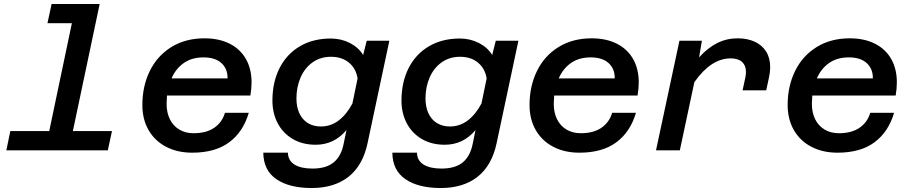

<svg xmlns="http://www.w3.org/2000/svg" viewBox="-20 -757 4590 967"><path d="M32 -97H228L342 -640H219L240 -737H482L347 -97H544L523 0H12Z M697 -228Q697 -323 734.5 -399.5Q772 -476 843 -520Q914 -564 1010 -564Q1083 -564 1136.5 -537Q1190 -510 1218.5 -460Q1247 -410 1247 -342Q1247 -311 1241 -276H821Q819 -248 819 -234Q819 -190 835.5 -156.5Q852 -123 883 -104.5Q914 -86 955 -86Q1019 -86 1059 -113.5Q1099 -141 1113 -189H1233Q1205 -93 1134.5 -40.5Q1064 12 948 12Q874 12 817 -17.5Q760 -47 728.5 -101.5Q697 -156 697 -228ZM1126 -362Q1127 -410 1095.5 -439Q1064 -468 1005 -468Q946 -468 905.5 -439.5Q865 -411 844 -362Z M1827 -552H1941L1831 -35Q1807 77 1735 133.5Q1663 190 1550 190Q1437 190 1372 145.5Q1307 101 1306 12H1430Q1431 52 1463.5 72Q1496 92 1554 92Q1623 92 1661 60.5Q1699 29 1711 -34L1725 -102Q1663 -28 1570 -28Q1503 -28 1453.5 -57.5Q1404 -87 1378 -137.5Q1352 -188 1352 -250Q1352 -343 1388 -414Q1424 -485 1490.5 -524Q1557 -563 1646 -563Q1698 -563 1742 -540.5Q1786 -518 1809 -480ZM1596 -120Q1646 -120 1686 -150.5Q1726 -181 1755 -236L1781 -362Q1773 -412 1737.5 -441.5Q1702 -471 1647 -471Q1594 -471 1554.5 -443Q1515 -415 1494 -367Q1473 -319 1473 -261Q1473 -219 1487.5 -187Q1502 -155 1530 -137.5Q1558 -120 1596 -120Z M2477 -552H2591L2481 -35Q2457 77 2385 133.5Q2313 190 2200 190Q2087 190 2022 145.5Q1957 101 1956 12H2080Q2081 52 2113.5 72Q2146 92 2204 92Q2273 92 2311 60.5Q2349 29 2361 -34L2375 -102Q2313 -28 2220 -28Q2153 -28 2103.5 -57.5Q2054 -87 2028 -137.5Q2002 -188 2002 -250Q2002 -343 2038 -414Q2074 -485 2140.5 -524Q2207 -563 2296 -563Q2348 -563 2392 -540.5Q2436 -518 2459 -480ZM2246 -120Q2296 -120 2336 -150.5Q2376 -181 2405 -236L2431 -362Q2423 -412 2387.5 -441.5Q2352 -471 2297 -471Q2244 -471 2204.5 -443Q2165 -415 2144 -367Q2123 -319 2123 -261Q2123 -219 2137.5 -187Q2152 -155 2180 -137.5Q2208 -120 2246 -120Z M2647 -228Q2647 -323 2684.5 -399.5Q2722 -476 2793 -520Q2864 -564 2960 -564Q3033 -564 3086.5 -537Q3140 -510 3168.5 -460Q3197 -410 3197 -342Q3197 -311 3191 -276H2771Q2769 -248 2769 -234Q2769 -190 2785.5 -156.5Q2802 -123 2833 -104.5Q2864 -86 2905 -86Q2969 -86 3009 -113.5Q3049 -141 3063 -189H3183Q3155 -93 3084.5 -40.5Q3014 12 2898 12Q2824 12 2767 -17.5Q2710 -47 2678.5 -101.5Q2647 -156 2647 -228ZM3076 -362Q3077 -410 3045.5 -439Q3014 -468 2955 -468Q2896 -468 2855.5 -439.5Q2815 -411 2794 -362Z M3737 -395Q3737 -427 3717.5 -445Q3698 -463 3660 -463Q3561 -463 3477 -343L3404 0H3284L3402 -552H3515L3501 -468Q3544 -516 3592 -540Q3640 -564 3695 -564Q3744 -564 3781 -547Q3818 -530 3838.5 -497.5Q3859 -465 3859 -418Q3859 -394 3853 -367L3839 -302H3720L3734 -367Q3737 -382 3737 -395Z M3947 -228Q3947 -323 3984.5 -399.5Q4022 -476 4093 -520Q4164 -564 4260 -564Q4333 -564 4386.5 -537Q4440 -510 4468.5 -460Q4497 -410 4497 -342Q4497 -311 4491 -276H4071Q4069 -248 4069 -234Q4069 -190 4085.5 -156.5Q4102 -123 4133 -104.5Q4164 -86 4205 -86Q4269 -86 4309 -113.5Q4349 -141 4363 -189H4483Q4455 -93 4384.5 -40.5Q4314 12 4198 12Q4124 12 4067 -17.5Q4010 -47 3978.5 -101.5Q3947 -156 3947 -228ZM4376 -362Q4377 -410 4345.5 -439Q4314 -468 4255 -468Q4196 -468 4155.5 -439.5Q4115 -411 4094 -362Z"/></svg>

Font: Azeret Mono Medium
Style: Italic
Weight: 500
Italic angle: -12°
Designer: Martin Vácha
Foundry: Displaay
Version: Version 1.000; Glyphs 3.0.3, build 3074